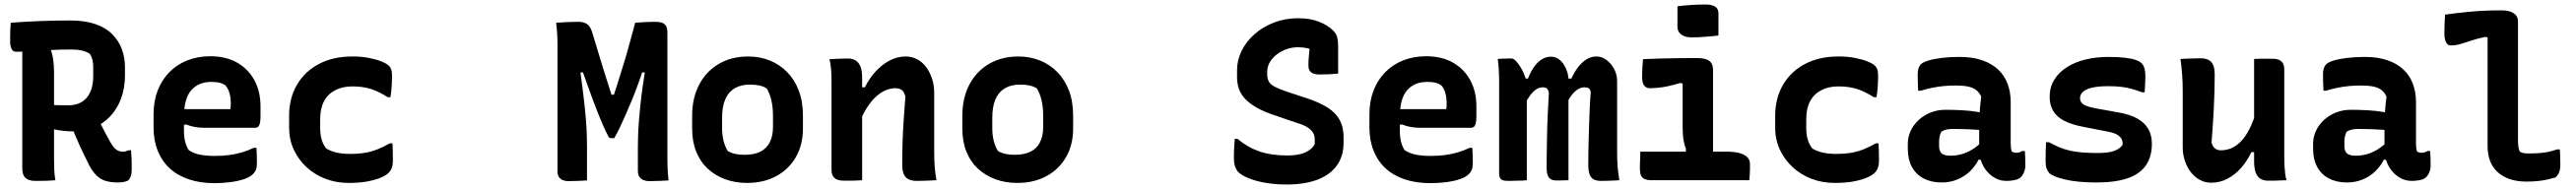

<svg xmlns="http://www.w3.org/2000/svg" viewBox="-20 -801 11440 840"><path d="M402 -303Q419 -266 435.5 -233.5Q452 -201 472 -166Q484 -145 496.5 -136Q509 -127 525 -127Q534 -127 539 -128.5Q544 -130 550 -133H562Q564 -110 564.5 -91Q565 -72 565 -49Q565 -29 560.5 -17Q556 -5 549 1Q540 6 528 8Q516 10 503 10Q474 10 451 3.5Q428 -3 410.5 -19.5Q393 -36 378 -63Q354 -110 333.5 -155Q313 -200 295 -247ZM28 -700Q93 -705 160 -707.5Q227 -710 292 -710Q357 -710 403.5 -694Q450 -678 479 -648.5Q508 -619 521.5 -581.5Q535 -544 535 -502V-467Q535 -409 517.5 -362.5Q500 -316 469 -283.5Q438 -251 397 -234Q356 -217 309 -217Q284 -217 261 -219.5Q238 -222 217 -227L193 -224V-337Q214 -334 234.5 -333.5Q255 -333 283 -333Q318 -333 342.5 -347.5Q367 -362 380.5 -391Q394 -420 394 -463V-502Q394 -521 390.5 -535.5Q387 -550 379 -562Q363 -572 343.5 -576.5Q324 -581 296 -581Q247 -581 201.5 -578.5Q156 -576 118 -573.5Q80 -571 51 -571Q38 -571 31.5 -583.5Q25 -596 25 -619Q25 -642 25.5 -661Q26 -680 28 -700ZM226 0Q203 2 182.5 2.5Q162 3 137 3Q108 3 93.5 -10Q79 -23 79 -52Q79 -125 79 -194.5Q79 -264 79 -333.5Q79 -403 79 -473Q79 -543 79 -615H215L203 -586Q212 -564 216 -537.5Q220 -511 220 -480Q220 -416 220 -353.5Q220 -291 220 -227Q220 -163 220 -96Q220 -70 221 -46Q222 -22 226 0Z M914 -551Q983 -551 1032.5 -523Q1082 -495 1109.5 -445Q1137 -395 1137 -328V-284Q1137 -263 1134 -252Q1131 -241 1125.5 -237Q1120 -233 1114 -233H888Q864 -233 843.5 -237Q823 -241 807 -248L776 -243L777 -316H1003Q1004 -321 1004.5 -327Q1005 -333 1005 -339Q1005 -365 999.5 -386Q994 -407 981 -422Q969 -430 955 -433.5Q941 -437 919 -437Q861 -437 829 -399.5Q797 -362 797 -282V-219Q797 -200 799.5 -185Q802 -170 806.5 -157.5Q811 -145 818 -134Q838 -120 866.5 -114Q895 -108 934 -108Q969 -108 998.5 -112Q1028 -116 1055 -124Q1082 -132 1107 -144H1119Q1120 -127 1120.5 -109.5Q1121 -92 1121 -75Q1121 -58 1116.5 -46.5Q1112 -35 1103 -27Q1091 -14 1064.5 -5Q1038 4 1003.5 8.5Q969 13 933 13Q869 13 818.5 -4Q768 -21 733.5 -53Q699 -85 680.5 -131Q662 -177 662 -234V-293Q662 -351 680 -398Q698 -445 731.5 -479.5Q765 -514 811.5 -532.5Q858 -551 914 -551Z M1545 -550Q1586 -550 1619 -543.5Q1652 -537 1675 -527.5Q1698 -518 1707 -509Q1715 -501 1718 -491.5Q1721 -482 1721 -466Q1721 -440 1719.5 -416.5Q1718 -393 1714 -369H1702Q1663 -394 1627.5 -405.5Q1592 -417 1545 -417Q1501 -417 1468.5 -400Q1436 -383 1419 -351Q1402 -319 1402 -272V-231Q1402 -205 1408 -182.5Q1414 -160 1429 -141Q1449 -129 1474.5 -123Q1500 -117 1536 -117Q1572 -117 1601.5 -122Q1631 -127 1658 -138Q1685 -149 1711 -164H1723Q1724 -145 1724.5 -126Q1725 -107 1725 -85Q1725 -69 1720.5 -56Q1716 -43 1706 -33Q1694 -21 1670 -11Q1646 -1 1611 5.5Q1576 12 1529 12Q1473 12 1425 -6.5Q1377 -25 1341 -58.5Q1305 -92 1284.5 -136.5Q1264 -181 1264 -234V-285Q1264 -365 1299 -424.5Q1334 -484 1397 -517Q1460 -550 1545 -550Z M2587 1Q2568 2 2546.5 3Q2525 4 2503 4Q2490 4 2479.5 -0.5Q2469 -5 2462.5 -14Q2456 -23 2456 -39Q2456 -109 2456 -179Q2456 -249 2456 -319.5Q2456 -390 2456 -460Q2456 -530 2456 -600Q2456 -626 2454.5 -651Q2453 -676 2450 -700Q2467 -701 2483.5 -702Q2500 -703 2516 -703.5Q2532 -704 2548 -704Q2566 -704 2578 -699Q2590 -694 2598 -683Q2606 -672 2612 -651Q2622 -619 2630.5 -590Q2639 -561 2647.5 -533.5Q2656 -506 2665 -477Q2674 -448 2684.5 -415.5Q2695 -383 2707 -345L2670 -380H2733L2695 -345Q2708 -383 2718.5 -416.5Q2729 -450 2739 -482Q2749 -514 2759 -547.5Q2769 -581 2779 -618.5Q2789 -656 2801 -700Q2815 -701 2830.5 -702Q2846 -703 2861 -703.5Q2876 -704 2891 -704Q2910 -704 2921.5 -699.5Q2933 -695 2938.5 -684.5Q2944 -674 2944 -656Q2944 -614 2944 -569.5Q2944 -525 2944 -478.5Q2944 -432 2944 -384.5Q2944 -337 2944 -289.5Q2944 -242 2944 -194.5Q2944 -147 2944 -101Q2944 -84 2944.5 -66.5Q2945 -49 2946 -32.5Q2947 -16 2949 1Q2928 2 2907.5 3Q2887 4 2863 4Q2851 4 2839.5 0Q2828 -4 2820.5 -14Q2813 -24 2813 -41Q2813 -59 2813 -76.5Q2813 -94 2813 -111.5Q2813 -129 2813 -146Q2813 -164 2813.5 -183Q2814 -202 2815 -224.5Q2816 -247 2818.5 -275Q2821 -303 2824.5 -337.5Q2828 -372 2834 -414Q2840 -456 2848 -508L2867 -479H2804L2841 -506Q2828 -467 2815 -430.5Q2802 -394 2788.5 -361Q2775 -328 2761.5 -297.5Q2748 -267 2735 -239Q2722 -211 2708 -187Q2705 -187 2702 -187Q2699 -187 2695 -187Q2691 -187 2688 -188Q2685 -189 2683 -193Q2671 -215 2660 -240Q2649 -265 2637 -295Q2625 -325 2612.5 -358.5Q2600 -392 2587 -429Q2574 -466 2560 -505L2597 -479H2534L2554 -508Q2561 -456 2566.5 -414.5Q2572 -373 2575.5 -339.5Q2579 -306 2581.5 -278.5Q2584 -251 2585 -228Q2586 -205 2586.5 -185.5Q2587 -166 2587 -147Q2587 -111 2587 -73.5Q2587 -36 2587 1Z M3302 -550Q3354 -550 3398 -532.5Q3442 -515 3475.5 -481Q3509 -447 3527.5 -398.5Q3546 -350 3546 -287V-229Q3546 -158 3515 -103.5Q3484 -49 3428 -18.5Q3372 12 3298 12Q3245 12 3200.5 -4.5Q3156 -21 3123 -51.5Q3090 -82 3072 -127Q3054 -172 3054 -229V-287Q3054 -365 3085 -424.5Q3116 -484 3172.5 -517Q3229 -550 3302 -550ZM3311 -425Q3270 -425 3242.5 -408.5Q3215 -392 3201 -359.5Q3187 -327 3187 -278V-231Q3187 -200 3193.5 -175Q3200 -150 3212 -130Q3227 -121 3245 -117Q3263 -113 3287 -113Q3329 -113 3357 -127Q3385 -141 3399 -169Q3413 -197 3413 -237V-285Q3413 -324 3406 -354.5Q3399 -385 3385 -408Q3371 -417 3353 -421Q3335 -425 3311 -425Z M4139 0Q4116 1 4095.5 2Q4075 3 4051 3Q4031 3 4016.5 -3.5Q4002 -10 3994.5 -25.5Q3987 -41 3987 -70Q3987 -119 3988.5 -168.5Q3990 -218 3993.5 -268.5Q3997 -319 4001 -371Q3997 -391 3986 -400Q3975 -409 3956 -409Q3936 -409 3914 -400Q3892 -391 3870.5 -371.5Q3849 -352 3828.5 -319.5Q3808 -287 3791 -241L3790 -413H3821Q3841 -453 3869 -483.5Q3897 -514 3931 -532Q3965 -550 4003 -550Q4030 -550 4053.5 -537.5Q4077 -525 4093.5 -502.5Q4110 -480 4119.5 -451Q4129 -422 4129 -390Q4129 -347 4129 -303Q4129 -259 4129 -215Q4129 -171 4129 -127Q4129 -91 4131 -62.5Q4133 -34 4139 0ZM3809 0Q3794 1 3781 1.5Q3768 2 3754.5 2Q3741 2 3727 2Q3712 2 3701.5 -1.5Q3691 -5 3685 -11Q3679 -17 3676 -25.5Q3673 -34 3673 -45Q3673 -97 3673 -147Q3673 -197 3673 -246Q3673 -295 3673 -343.5Q3673 -392 3673 -440Q3673 -468 3671 -493.5Q3669 -519 3664 -538Q3680 -539 3694 -539.5Q3708 -540 3721 -540.5Q3734 -541 3747 -541Q3765 -541 3779 -533Q3793 -525 3801 -506.5Q3809 -488 3809 -454Q3809 -378 3809 -300.5Q3809 -223 3809 -147.5Q3809 -72 3809 0Z M4502 -550Q4554 -550 4598 -532.5Q4642 -515 4675.5 -481Q4709 -447 4727.5 -398.5Q4746 -350 4746 -287V-229Q4746 -158 4715 -103.5Q4684 -49 4628 -18.5Q4572 12 4498 12Q4445 12 4400.5 -4.5Q4356 -21 4323 -51.5Q4290 -82 4272 -127Q4254 -172 4254 -229V-287Q4254 -365 4285 -424.5Q4316 -484 4372.5 -517Q4429 -550 4502 -550ZM4511 -425Q4470 -425 4442.5 -408.5Q4415 -392 4401 -359.5Q4387 -327 4387 -278V-231Q4387 -200 4393.5 -175Q4400 -150 4412 -130Q4427 -121 4445 -117Q4463 -113 4487 -113Q4529 -113 4557 -127Q4585 -141 4599 -169Q4613 -197 4613 -237V-285Q4613 -324 4606 -354.5Q4599 -385 4585 -408Q4571 -417 4553 -421Q4535 -425 4511 -425Z M5745 -720Q5799 -720 5838 -704.5Q5877 -689 5900 -666Q5915 -652 5919 -634.5Q5923 -617 5923 -597Q5923 -578 5923 -557Q5923 -536 5923 -515Q5923 -494 5923 -474Q5904 -472 5883 -471Q5862 -470 5840 -470Q5817 -470 5804 -479Q5791 -488 5791 -509Q5791 -522 5791.5 -533.5Q5792 -545 5793.5 -557.5Q5795 -570 5796 -584Q5797 -598 5798 -616L5823 -574Q5804 -583 5785 -587Q5766 -591 5745 -591Q5718 -591 5694 -582.5Q5670 -574 5650.5 -559Q5631 -544 5619.5 -524.5Q5608 -505 5608 -483V-470Q5608 -452 5615 -439Q5622 -426 5640.5 -416Q5659 -406 5694 -394L5788 -363Q5835 -347 5866 -329Q5897 -311 5914.5 -290Q5932 -269 5939.5 -245Q5947 -221 5947 -194V-164Q5947 -108 5918 -66.5Q5889 -25 5832.5 -3Q5776 19 5693 19Q5646 19 5603.5 12Q5561 5 5529 -7.5Q5497 -20 5480 -36Q5471 -45 5465.5 -60.5Q5460 -76 5460 -100Q5460 -115 5460.5 -129Q5461 -143 5462 -157Q5463 -171 5464 -184H5476Q5519 -147 5572 -128.5Q5625 -110 5698 -110Q5749 -110 5779 -124.5Q5809 -139 5819 -161V-181Q5819 -198 5811.5 -211Q5804 -224 5787 -235Q5770 -246 5739 -255L5646 -287Q5593 -304 5559 -324Q5525 -344 5506.5 -365.5Q5488 -387 5481 -410Q5474 -433 5474 -458V-489Q5474 -534 5494.5 -575.5Q5515 -617 5552 -649.5Q5589 -682 5638.5 -701Q5688 -720 5745 -720Z M6314 -551Q6383 -551 6432.5 -523Q6482 -495 6509.5 -445Q6537 -395 6537 -328V-284Q6537 -263 6534 -252Q6531 -241 6525.5 -237Q6520 -233 6514 -233H6288Q6264 -233 6243.5 -237Q6223 -241 6207 -248L6176 -243L6177 -316H6403Q6404 -321 6404.5 -327Q6405 -333 6405 -339Q6405 -365 6399.5 -386Q6394 -407 6381 -422Q6369 -430 6355 -433.5Q6341 -437 6319 -437Q6261 -437 6229 -399.5Q6197 -362 6197 -282V-219Q6197 -200 6199.5 -185Q6202 -170 6206.5 -157.5Q6211 -145 6218 -134Q6238 -120 6266.5 -114Q6295 -108 6334 -108Q6369 -108 6398.5 -112Q6428 -116 6455 -124Q6482 -132 6507 -144H6519Q6520 -127 6520.5 -109.5Q6521 -92 6521 -75Q6521 -58 6516.5 -46.5Q6512 -35 6503 -27Q6491 -14 6464.5 -5Q6438 4 6403.5 8.5Q6369 13 6333 13Q6269 13 6218.5 -4Q6168 -21 6133.5 -53Q6099 -85 6080.5 -131Q6062 -177 6062 -234V-293Q6062 -351 6080 -398Q6098 -445 6131.5 -479.5Q6165 -514 6211.5 -532.5Q6258 -551 6314 -551Z M7172 0Q7159 1 7145 1.5Q7131 2 7118 2.5Q7105 3 7091 3Q7071 3 7058.5 -3.5Q7046 -10 7040 -25.5Q7034 -41 7034 -69Q7034 -100 7034.5 -131Q7035 -162 7036 -193.5Q7037 -225 7038 -257.5Q7039 -290 7040.5 -323.5Q7042 -357 7045 -391Q7043 -404 7036 -408.5Q7029 -413 7018 -413Q7003 -413 6988.5 -404.5Q6974 -396 6961 -379.5Q6948 -363 6936 -337L6926 -452H6959Q6972 -481 6989 -503Q7006 -525 7026.5 -537.5Q7047 -550 7070 -550Q7089 -550 7105.5 -540.5Q7122 -531 7135 -515Q7148 -499 7155 -480Q7162 -461 7162 -440Q7162 -401 7162 -361.5Q7162 -322 7162 -283.5Q7162 -245 7162 -205.5Q7162 -166 7162 -127Q7162 -91 7164 -62.5Q7166 -34 7172 0ZM6946 0Q6937 0 6927.5 0.5Q6918 1 6908.5 1Q6899 1 6890 1Q6877 1 6867.5 -4.5Q6858 -10 6853.5 -22.5Q6849 -35 6849 -54Q6849 -86 6849.5 -117.5Q6850 -149 6850.5 -181Q6851 -213 6852 -246.5Q6853 -280 6855 -315.5Q6857 -351 6859 -389Q6857 -399 6853.5 -404Q6850 -409 6844.5 -411Q6839 -413 6832 -413Q6818 -413 6804.5 -405Q6791 -397 6778 -380Q6765 -363 6750 -336L6736 -452H6766Q6778 -482 6793 -503.5Q6808 -525 6827 -537Q6846 -549 6868 -549Q6886 -549 6900.5 -539.5Q6915 -530 6925 -514.5Q6935 -499 6940.5 -481Q6946 -463 6946 -445Q6946 -401 6946 -352.5Q6946 -304 6946 -248.5Q6946 -193 6946 -131.5Q6946 -70 6946 0ZM6761 0Q6752 1 6742 1.5Q6732 2 6722.5 2Q6713 2 6702.5 2.5Q6692 3 6681 3Q6670 3 6662 2Q6654 1 6648.5 -3Q6643 -7 6640.5 -13.5Q6638 -20 6638 -31Q6638 -99 6638 -166.5Q6638 -234 6638 -302Q6638 -370 6638 -437Q6638 -466 6636.5 -490Q6635 -514 6632 -539Q6639 -540 6647 -540Q6655 -540 6662.5 -540.5Q6670 -541 6677.5 -541Q6685 -541 6693 -541Q6703 -541 6714.5 -528Q6726 -515 6737 -496Q6748 -477 6754.5 -456.5Q6761 -436 6761 -419Q6761 -351 6761 -281Q6761 -211 6761 -141Q6761 -71 6761 0Z M7464 -101 7468 -139Q7460 -158 7456.5 -181Q7453 -204 7453 -233Q7453 -253 7453 -272.5Q7453 -292 7453 -312Q7453 -332 7453 -351.5Q7453 -371 7453 -391Q7453 -411 7453 -430L7441 -432Q7413 -423 7388.5 -418Q7364 -413 7344 -411Q7324 -409 7306 -409Q7297 -409 7289.5 -414Q7282 -419 7277.5 -429.5Q7273 -440 7273 -456Q7273 -477 7274 -498Q7275 -519 7277 -538Q7314 -540 7355.5 -541Q7397 -542 7438 -542.5Q7479 -543 7515 -543Q7540 -543 7556 -538Q7572 -533 7580 -521.5Q7588 -510 7588 -488Q7588 -447 7588 -406.5Q7588 -366 7588 -325.5Q7588 -285 7588 -245.5Q7588 -206 7588 -167.5Q7588 -129 7588 -92ZM7265 -127H7646Q7685 -127 7708 -120Q7731 -113 7741.5 -101Q7752 -89 7752 -72Q7752 -60 7752 -48Q7752 -36 7751 -24Q7750 -12 7749 0H7317Q7296 0 7284 -5.5Q7272 -11 7267.5 -22.5Q7263 -34 7263 -53Q7263 -67 7263.5 -79Q7264 -91 7264.5 -102.5Q7265 -114 7265 -127ZM7430 -773Q7444 -775 7459.5 -776.5Q7475 -778 7491.5 -779Q7508 -780 7524.5 -780.5Q7541 -781 7557 -781Q7581 -781 7596.5 -772Q7612 -763 7612 -742V-643Q7598 -641 7583 -640Q7568 -639 7552.5 -637.5Q7537 -636 7521.5 -635.5Q7506 -635 7491 -635Q7464 -635 7447 -647.5Q7430 -660 7430 -681Z M8145 -550Q8186 -550 8219 -543.5Q8252 -537 8275 -527.5Q8298 -518 8307 -509Q8315 -501 8318 -491.5Q8321 -482 8321 -466Q8321 -440 8319.5 -416.5Q8318 -393 8314 -369H8302Q8263 -394 8227.5 -405.5Q8192 -417 8145 -417Q8101 -417 8068.5 -400Q8036 -383 8019 -351Q8002 -319 8002 -272V-231Q8002 -205 8008 -182.5Q8014 -160 8029 -141Q8049 -129 8074.5 -123Q8100 -117 8136 -117Q8172 -117 8201.5 -122Q8231 -127 8258 -138Q8285 -149 8311 -164H8323Q8324 -145 8324.5 -126Q8325 -107 8325 -85Q8325 -69 8320.5 -56Q8316 -43 8306 -33Q8294 -21 8270 -11Q8246 -1 8211 5.5Q8176 12 8129 12Q8073 12 8025 -6.5Q7977 -25 7941 -58.5Q7905 -92 7884.5 -136.5Q7864 -181 7864 -234V-285Q7864 -365 7899 -424.5Q7934 -484 7997 -517Q8060 -550 8145 -550Z M8910 -347Q8910 -324 8910 -301Q8910 -278 8910 -255Q8910 -232 8910 -209Q8910 -186 8910 -164Q8910 -153 8911 -144.5Q8912 -136 8914 -128Q8917 -126 8922.5 -124Q8928 -122 8934 -122Q8941 -122 8948 -124Q8955 -126 8961 -130H8973Q8974 -113 8974.5 -97.5Q8975 -82 8975 -65Q8975 -49 8968.5 -34Q8962 -19 8952 -11Q8942 -3 8924.5 0Q8907 3 8892 3Q8865 3 8843 -8.5Q8821 -20 8804.5 -39.5Q8788 -59 8779 -84Q8770 -109 8770 -136Q8770 -163 8770 -190Q8770 -217 8770 -243Q8770 -263 8771 -283.5Q8772 -304 8774 -326Q8776 -348 8779 -372Q8770 -391 8756 -401.5Q8742 -412 8720 -416.5Q8698 -421 8667 -421Q8638 -421 8612 -418.5Q8586 -416 8561.5 -411Q8537 -406 8511 -398H8499Q8498 -416 8497.5 -435.5Q8497 -455 8497 -473Q8497 -486 8500.5 -497Q8504 -508 8511 -515Q8519 -524 8543 -531.5Q8567 -539 8603 -543.5Q8639 -548 8683 -548Q8740 -548 8782.5 -533.5Q8825 -519 8853.5 -492.5Q8882 -466 8896 -429Q8910 -392 8910 -347ZM8592 -153Q8592 -129 8603.5 -119Q8615 -109 8643 -109Q8667 -109 8691 -115.5Q8715 -122 8739 -136.5Q8763 -151 8786 -175L8790 -91H8767Q8753 -63 8729.5 -40Q8706 -17 8673.5 -3.5Q8641 10 8604 10Q8557 10 8523 -8Q8489 -26 8471 -59.5Q8453 -93 8453 -140V-162Q8453 -192 8465.5 -219Q8478 -246 8500.5 -267Q8523 -288 8553.5 -300.5Q8584 -313 8620 -313Q8659 -313 8694 -311Q8729 -309 8757.5 -304.5Q8786 -300 8806 -295Q8813 -292 8817.5 -279.5Q8822 -267 8824 -250.5Q8826 -234 8826 -219Q8797 -222 8767.5 -224Q8738 -226 8709.5 -227Q8681 -228 8653 -228Q8637 -228 8624.5 -225Q8612 -222 8602 -216Q8597 -206 8594.5 -195Q8592 -184 8592 -172Z M9297 -121Q9346 -121 9371.5 -131Q9397 -141 9407 -158Q9408 -171 9403 -182Q9398 -193 9383.5 -202Q9369 -211 9341 -216L9234 -237Q9181 -247 9148 -264Q9115 -281 9099 -307.5Q9083 -334 9083 -370Q9083 -413 9103 -446Q9123 -479 9159 -502Q9195 -525 9242 -536.5Q9289 -548 9344 -548Q9387 -548 9417 -544.5Q9447 -541 9465.5 -534.5Q9484 -528 9491 -520Q9497 -515 9500.5 -507Q9504 -499 9506 -488.5Q9508 -478 9508 -464Q9508 -445 9507 -427Q9506 -409 9505 -391H9493Q9469 -400 9447.5 -406Q9426 -412 9401.5 -415Q9377 -418 9344 -418Q9300 -418 9272 -411.5Q9244 -405 9231 -393Q9218 -381 9218 -365Q9218 -354 9224 -345.5Q9230 -337 9246 -330.5Q9262 -324 9290 -319L9385 -302Q9439 -293 9472.5 -274Q9506 -255 9521.5 -227Q9537 -199 9537 -162Q9537 -104 9510 -65.5Q9483 -27 9428.5 -8.5Q9374 10 9291 10Q9248 10 9212.5 6.5Q9177 3 9150 -3.5Q9123 -10 9105.5 -17.5Q9088 -25 9082 -31Q9074 -40 9069.5 -52Q9065 -64 9065 -85Q9065 -108 9065.5 -128.5Q9066 -149 9067 -169H9080Q9105 -155 9127 -146Q9149 -137 9173.5 -131.5Q9198 -126 9228 -123.5Q9258 -121 9297 -121Z M9752 -542Q9773 -542 9787 -535.5Q9801 -529 9808.5 -513.5Q9816 -498 9816 -469Q9816 -432 9815 -394.5Q9814 -357 9812 -318.5Q9810 -280 9807.5 -242.5Q9805 -205 9802 -168Q9806 -151 9816.5 -142Q9827 -133 9843 -133Q9867 -133 9889 -142Q9911 -151 9931.5 -171.5Q9952 -192 9970 -227Q9988 -262 10003 -315V-125H9979Q9960 -85 9933 -54.5Q9906 -24 9872.5 -6.5Q9839 11 9800 11Q9773 11 9750 -1.5Q9727 -14 9710 -36Q9693 -58 9683.5 -86.5Q9674 -115 9674 -146Q9674 -189 9674 -230.5Q9674 -272 9674 -314Q9674 -356 9674 -397Q9674 -436 9671.5 -469Q9669 -502 9664 -539Q9686 -540 9707.5 -541Q9729 -542 9752 -542ZM10072 -540Q10092 -540 10103.5 -534Q10115 -528 10120 -517.5Q10125 -507 10125 -492Q10125 -423 10125 -357.5Q10125 -292 10125 -227.5Q10125 -163 10125 -99Q10125 -81 10126 -63Q10127 -45 10129 -29Q10131 -13 10135 0Q10120 0 10106 1Q10092 2 10078.5 2Q10065 2 10052 2Q10034 2 10020 -6Q10006 -14 9998.5 -33Q9991 -52 9991 -84Q9991 -161 9991 -238.5Q9991 -316 9991 -391.5Q9991 -467 9991 -539Q10006 -540 10019 -540Q10032 -540 10045 -540Q10058 -540 10072 -540Z M10710 -347Q10710 -324 10710 -301Q10710 -278 10710 -255Q10710 -232 10710 -209Q10710 -186 10710 -164Q10710 -153 10711 -144.5Q10712 -136 10714 -128Q10717 -126 10722.5 -124Q10728 -122 10734 -122Q10741 -122 10748 -124Q10755 -126 10761 -130H10773Q10774 -113 10774.5 -97.5Q10775 -82 10775 -65Q10775 -49 10768.5 -34Q10762 -19 10752 -11Q10742 -3 10724.5 0Q10707 3 10692 3Q10665 3 10643 -8.5Q10621 -20 10604.5 -39.5Q10588 -59 10579 -84Q10570 -109 10570 -136Q10570 -163 10570 -190Q10570 -217 10570 -243Q10570 -263 10571 -283.5Q10572 -304 10574 -326Q10576 -348 10579 -372Q10570 -391 10556 -401.5Q10542 -412 10520 -416.5Q10498 -421 10467 -421Q10438 -421 10412 -418.5Q10386 -416 10361.5 -411Q10337 -406 10311 -398H10299Q10298 -416 10297.5 -435.5Q10297 -455 10297 -473Q10297 -486 10300.5 -497Q10304 -508 10311 -515Q10319 -524 10343 -531.5Q10367 -539 10403 -543.5Q10439 -548 10483 -548Q10540 -548 10582.5 -533.5Q10625 -519 10653.5 -492.5Q10682 -466 10696 -429Q10710 -392 10710 -347ZM10392 -153Q10392 -129 10403.5 -119Q10415 -109 10443 -109Q10467 -109 10491 -115.5Q10515 -122 10539 -136.5Q10563 -151 10586 -175L10590 -91H10567Q10553 -63 10529.5 -40Q10506 -17 10473.5 -3.5Q10441 10 10404 10Q10357 10 10323 -8Q10289 -26 10271 -59.5Q10253 -93 10253 -140V-162Q10253 -192 10265.5 -219Q10278 -246 10300.5 -267Q10323 -288 10353.5 -300.5Q10384 -313 10420 -313Q10459 -313 10494 -311Q10529 -309 10557.5 -304.5Q10586 -300 10606 -295Q10613 -292 10617.5 -279.5Q10622 -267 10624 -250.5Q10626 -234 10626 -219Q10597 -222 10567.5 -224Q10538 -226 10509.5 -227Q10481 -228 10453 -228Q10437 -228 10424.5 -225Q10412 -222 10402 -216Q10397 -206 10394.5 -195Q10392 -184 10392 -172Z M10839 -736Q10866 -740 10892.5 -743Q10919 -746 10944.5 -748.5Q10970 -751 10994.5 -752.5Q11019 -754 11043 -754.5Q11067 -755 11090 -755Q11114 -755 11130 -749Q11146 -743 11154.5 -732.5Q11163 -722 11163 -706Q11163 -655 11163 -602Q11163 -549 11163 -496Q11163 -443 11163 -389.5Q11163 -336 11163 -283Q11163 -230 11163 -179Q11163 -163 11164.5 -150Q11166 -137 11171 -127Q11179 -122 11188.5 -120.5Q11198 -119 11211 -119Q11235 -119 11256.5 -120.5Q11278 -122 11297.5 -126Q11317 -130 11336 -137H11349Q11350 -119 11350.5 -101Q11351 -83 11351 -65Q11351 -53 11348 -42.5Q11345 -32 11340 -24.5Q11335 -17 11329 -12Q11314 -8 11295 -3.5Q11276 1 11252.5 3.5Q11229 6 11200 6Q11156 6 11123.5 -6Q11091 -18 11069.5 -39Q11048 -60 11038 -88.5Q11028 -117 11028 -151Q11028 -198 11028 -246.5Q11028 -295 11028 -344Q11028 -393 11028 -442.5Q11028 -492 11028 -540.5Q11028 -589 11028 -635L11017 -637Q10984 -630 10958.5 -621.5Q10933 -613 10910 -606Q10887 -599 10863 -599Q10851 -599 10843.5 -613Q10836 -627 10836 -654Q10836 -675 10837 -696Q10838 -717 10839 -736Z"/></svg>

Font: Rec Mono Semicasual
Style: Bold
Weight: 700
Version: Version 1.085; ttfautohint (v1.8.4.7-5d5b)